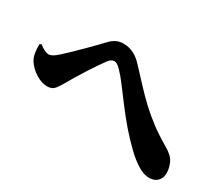

<svg xmlns="http://www.w3.org/2000/svg" viewBox="-101 -858 1201 1040"><g transform="rotate(30 500.0 -337.5)"><path d="M899 -57Q867 -57 829 -80Q791 -103 750 -142.5Q709 -182 667 -230Q625 -279 587.5 -328.5Q550 -378 519 -419.5Q488 -461 465 -484Q451 -499 441 -505Q431 -511 422 -511Q413 -511 403.5 -505Q394 -499 383 -484Q371 -468 353 -441Q335 -414 315.5 -384Q296 -354 279.5 -326Q263 -298 252 -279Q237 -252 221 -231Q205 -210 174 -210Q139 -210 102 -233Q65 -256 43 -290Q32 -308 27.5 -332.5Q23 -357 24 -387L34 -393Q51 -379 67.5 -371.5Q84 -364 92 -364Q104 -364 117 -371Q130 -378 150 -396Q170 -414 196.5 -439.5Q223 -465 250.5 -492.5Q278 -520 300 -542.5Q322 -565 332 -576Q352 -598 372.5 -608Q393 -618 418 -618Q450 -618 480 -604Q510 -590 539 -558Q584 -510 622 -469Q660 -428 699 -391.5Q738 -355 785 -319.5Q832 -284 894 -248Q941 -221 955.5 -189.5Q970 -158 970 -126Q970 -95 951 -76Q932 -57 899 -57Z"/></g></svg>

Font: Noto Serif JP Black
Style: Regular
Weight: 900
Designer: Ryoko NISHIZUKA 西塚涼子 (kana & ideographs); Frank Grießhammer (Latin, Greek & Cyrillic); Wenlong ZHANG 张文龙 (bopomofo); San
Foundry: Adobe
Version: Version 2.003-H1;hotconv 1.1.1;makeotfexe 2.6.0